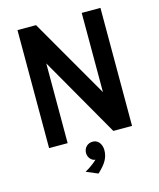

<svg xmlns="http://www.w3.org/2000/svg" viewBox="-132 -793 913 1100"><g transform="rotate(-15 325.0 -243.0)"><path d="M570 0V-700H459V-230L188 -700H78V0H188V-473L459 0ZM314 214C361 170 381 138 381 92C381 70 370 31 331 29C299 27 275 51 275 82C275 91 278 117 305 130L317 133C317 133 293 158 245 185Z"/></g></svg>

Font: Advent Pro
Style: Bold
Weight: 700
Designer: Andreas Kalpakidis
Foundry: Andreas Kalpakidis
Version: Version 2.002 2008